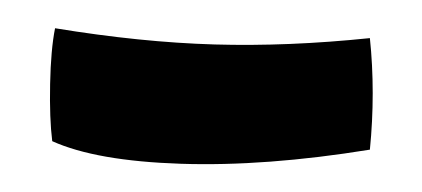

<svg xmlns="http://www.w3.org/2000/svg" viewBox="-20 -732 299 136"><path d="M242 -626Q168 -614 108 -616Q48 -618 17 -632Q15 -648 15.5 -672.5Q16 -697 19 -712Q80 -702 132 -700.5Q184 -699 242 -705Q244 -686 244 -666Q244 -646 242 -626Z"/></svg>

Font: Atma SemiBold
Style: Regular
Weight: 600
Designer: Gregori Vincens, Jeremie Hornus, Riccardo Olocco, Yoann Minet.
Foundry: black foundry
Version: Version 1.102;PS 1.100;hotconv 1.0.86;makeotf.lib2.5.63406